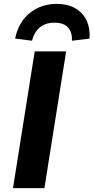

<svg xmlns="http://www.w3.org/2000/svg" viewBox="-20 -970 482 990"><path d="M47 0 159 -705H321L209 0ZM145 -760 58 -771Q75 -855 133 -902.5Q191 -950 274 -950Q328 -950 367 -928Q406 -906 425.5 -866Q445 -826 442 -771L351 -760Q353 -803 331 -828Q309 -853 261 -853Q214 -853 185 -828.5Q156 -804 145 -760Z"/></svg>

Font: Nunito Sans 8pt ExtraBold
Style: Italic
Weight: 800
Italic angle: -9°
Version: Version 3.101;gftools[0.9.27]